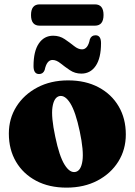

<svg xmlns="http://www.w3.org/2000/svg" viewBox="-20 -847 617 879"><path d="M292 -479Q371.5 -479 431 -447.5Q490.5 -416 523.2 -360.2Q556 -304.5 556 -231.5Q556 -162.5 521.8 -107.5Q487.5 -52.5 426.2 -20.2Q365 12 284.5 12Q205 12 145.8 -19.2Q86.5 -50.5 53.5 -106.2Q20.5 -162 20.5 -235.5Q20.5 -304 55 -359Q89.5 -414 150.8 -446.5Q212 -479 292 -479ZM326 -60Q351 -65.5 357.5 -111Q364 -156.5 345 -246Q326 -335.5 301.8 -374.2Q277.5 -413 251.5 -407Q227 -401 220.2 -356.5Q213.5 -312 233 -221Q251.5 -131.5 275.8 -92.8Q300 -54 326 -60ZM352.5 -510Q323 -510 299.8 -525.8Q276.5 -541.5 257.2 -557Q238 -572.5 220.5 -572.5Q194 -572.5 184.5 -526.5Q177.5 -508 159 -508Q133.5 -508 133.5 -544.5Q133.5 -612.5 157.8 -648Q182 -683.5 223.5 -683.5Q253 -683.5 276.2 -667.8Q299.5 -652 318.8 -636.5Q338 -621 355.5 -621Q382.5 -621 391.5 -667.5Q398.5 -685.5 417.5 -685.5Q442.5 -685.5 442.5 -649.5Q442.5 -581 418.2 -545.5Q394 -510 352.5 -510ZM122 -778Q122 -827 161.5 -827H414.5Q454 -827 454 -778.5Q454 -729.5 414.5 -729.5H161.5Q122 -729.5 122 -778Z"/></svg>

Font: Fraunces 72pt Soft Black
Style: Regular
Weight: 900
Version: Version 1.000;[b76b70a41]